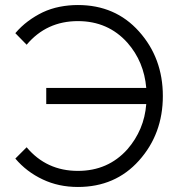

<svg xmlns="http://www.w3.org/2000/svg" viewBox="-20 -732 717 764"><path d="M290 -712Q439 -712 533 -607Q628 -501 628 -350Q628 -199 533 -93Q439 12 290 12Q213 12 150 -18Q86 -48 41 -101L86 -146Q165 -52 290 -52Q410 -52 487 -138Q520 -176 539 -221Q558 -266 562 -318H164V-382H562Q553 -487 487 -562Q410 -648 290 -648Q165 -648 86 -554L41 -600Q64 -627 91.5 -647.5Q119 -668 150 -683Q182 -698 217.5 -705Q253 -712 290 -712Z"/></svg>

Font: Unageo
Style: Light
Weight: 300
Designer: Richard Sepsi
Foundry: Richard Sepsi
Version: Version 2.000